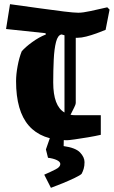

<svg xmlns="http://www.w3.org/2000/svg" viewBox="-20 -661 545 920"><path d="M505 -615 486 -518Q467 -510 442 -501Q417 -492 393.5 -486Q370 -480 353 -480Q348 -480 343 -480V-167Q343 -161 335.5 -146Q328 -131 318 -111Q328 -109 340 -109H463V-15Q437 -9 401.5 -3Q366 3 337 7Q308 11 301 11Q179 11 118 -59Q57 -129 57 -272Q57 -305 64.5 -345Q72 -385 84 -415Q101 -435 134 -459Q167 -483 200 -496L198 -502L9 -522L28 -641Q101 -631 168.5 -621.5Q236 -612 285.5 -606Q335 -600 355 -600Q377 -600 413.5 -608Q450 -616 494 -626ZM235 -266Q235 -153 289 -122V-492Q281 -494 275 -496Q257 -493 248.5 -460Q240 -427 237.5 -375.5Q235 -324 235 -266ZM224 239 192 176Q224 162 246.5 150.5Q269 139 269 125Q269 114 252 106Q235 98 210 95L200 55L223 -11L286 -8L285 39Q342 47 363.5 69.5Q385 92 385 116Q385 134 381 147.5Q377 161 371 172Q364 179 338 191.5Q312 204 280.5 217Q249 230 224 239Z"/></svg>

Font: Grenze Gotisch Black
Style: Regular
Weight: 900
Designer: Renata Polastri
Foundry: Omnibus-Type
Version: Version 1.001